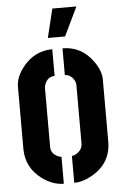

<svg xmlns="http://www.w3.org/2000/svg" viewBox="-60 -938 632 986"><g transform="rotate(-5 256.0 -445.5)"><path d="M211.9 -748 248 -896.5H372.1L300.8 -748ZM37.1 -190.4V-511.7Q37.1 -563.5 81.1 -617.2Q139.6 -687.5 229.5 -688.5V-550.8Q189.5 -549.8 176.8 -505.9Q174.8 -499 174.8 -496.1V-190.4Q174.8 -150.4 218.8 -135.7Q225.6 -133.8 228.5 -133.8V4.9Q172.9 4.9 117.2 -35.2Q38.1 -93.8 37.1 -190.4ZM282.2 4.9V-133.8Q297.9 -133.8 317.4 -150.4Q335.9 -167 336.9 -190.4V-496.1Q336.9 -513.7 320.3 -533.2Q304.7 -549.8 282.2 -550.8V-688.5Q380.9 -688.5 440.4 -603.5Q474.6 -554.7 474.6 -511.7V-190.4Q474.6 -82 377.9 -24.4Q327.1 4.9 282.2 4.9Z"/></g></svg>

Font: Post No Bills Colombo
Style: ExtraBold
Weight: 900
Designer: Kosala Senevirathne, Siva Puranthara, Lasantha Premarathna, Tharique Azeez
Foundry: Mooniak
Version: Version 1.220 ; ttfautohint (v1.5)